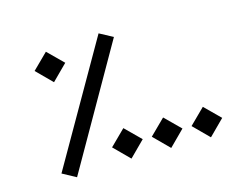

<svg xmlns="http://www.w3.org/2000/svg" viewBox="-95 -822 1246 980"><g transform="rotate(-15 528.5 -331.5)"><path d="M127 -30 495 -672 566 -634 199 9ZM130 -571 211 -651 292 -571 211 -490ZM411 -92 492 -172 573 -92 492 -11ZM621 -92 702 -172 783 -92 702 -11ZM831 -92 912 -172 993 -92 912 -11Z"/></g></svg>

Font: FiraGOUPP
Style: Medium
Weight: 400
Designer: bBox Type
Foundry: bBox Type GmbH
Version: Version 1.001